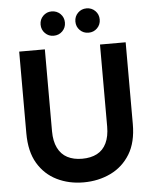

<svg xmlns="http://www.w3.org/2000/svg" viewBox="-60 -945 804 1006"><g transform="rotate(-5 342.0 -441.5)"><path d="M339 12Q262 12 199 -19Q136 -50 99 -112Q62 -174 62 -270V-700H197V-269Q197 -217 214.5 -181.5Q232 -146 264.5 -129Q297 -112 342 -112Q388 -112 420.5 -129Q453 -146 470 -181.5Q487 -217 487 -269V-700H622V-270Q622 -174 584 -112Q546 -50 481.5 -19Q417 12 339 12ZM249 -767Q223 -767 204.5 -785.5Q186 -804 186 -831Q186 -858 204.5 -876.5Q223 -895 249 -895Q277 -895 295.5 -876.5Q314 -858 314 -831Q314 -804 295.5 -785.5Q277 -767 249 -767ZM433 -767Q406 -767 387.5 -785.5Q369 -804 369 -831Q369 -858 387.5 -876.5Q406 -895 433 -895Q460 -895 478.5 -876.5Q497 -858 497 -831Q497 -804 478.5 -785.5Q460 -767 433 -767Z"/></g></svg>

Font: DM Sans 9pt
Style: Bold
Weight: 700
Designer: Colophon Foundry, Jonny Pinhorn
Foundry: Colophon Foundry
Version: Version 4.004;gftools[0.9.30]